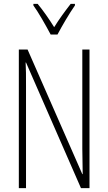

<svg xmlns="http://www.w3.org/2000/svg" viewBox="-20 -1062 557 989"><path d="M241 -884H276C301 -931 336 -991 366 -1034V-1042H344C310 -998 286 -965 259 -922C233 -964 200 -1011 174 -1042H152V-1034C177 -1000 215 -933 241 -884ZM441 -93V-807H404V-295C404 -265 405 -213 406 -165H404L122 -807H77V-93H114V-619C114 -672 114 -708 112 -740H114L397 -93Z"/></svg>

Font: Noto Sans Kannada UI ExtraCondensed ExtraLight
Style: Regular
Weight: 200
Width: 2
Designer: Jelle Bosma - Monotype Design Team
Foundry: Monotype Imaging Inc.
Version: Version 2.005